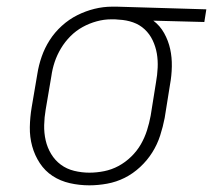

<svg xmlns="http://www.w3.org/2000/svg" viewBox="-20 -548 640 576"><path d="M248 8Q218 8 189.5 1.5Q161 -5 138 -20Q115 -35 99.5 -58.5Q84 -82 76.5 -109.5Q69 -137 69.5 -166.5Q70 -196 75 -226L92 -326Q96 -352 105 -378Q114 -404 129 -427.5Q144 -451 165.5 -470.5Q187 -490 212 -502.5Q237 -515 263.5 -521.5Q290 -528 316 -528Q320 -528 323.5 -528Q327 -528 331 -528L599 -520L593 -482L440 -486Q460 -471 472.5 -448.5Q485 -426 490.5 -401Q496 -376 495.5 -348.5Q495 -321 490 -294L474 -194Q469 -168 460.5 -141.5Q452 -115 437 -91Q422 -67 400.5 -47Q379 -27 354 -14.5Q329 -2 301.5 3Q274 8 248 8ZM248 -30Q270 -30 292.5 -34.5Q315 -39 335.5 -50Q356 -61 373.5 -78Q391 -95 402.5 -115Q414 -135 421 -157Q428 -179 432 -201L448 -301Q452 -323 453 -345Q454 -367 450.5 -387.5Q447 -408 438 -427Q429 -446 414 -460Q399 -474 379 -481Q359 -488 337 -489L325 -490Q322 -490 319 -490Q316 -490 313 -490Q292 -490 270 -484Q248 -478 228 -467Q208 -456 191.5 -439.5Q175 -423 163 -403Q151 -383 144 -362Q137 -341 134 -319L117 -219Q113 -196 112.5 -172.5Q112 -149 117 -127Q122 -105 133.5 -86Q145 -67 162.5 -54Q180 -41 202.5 -35.5Q225 -30 248 -30Z"/></svg>

Font: Iosevka Etoile XLtObl
Style: Regular
Weight: 200
Italic angle: -9°
Designer: Belleve Invis
Foundry: Belleve Invis
Version: Version 15.5.2; ttfautohint (v1.8.4)